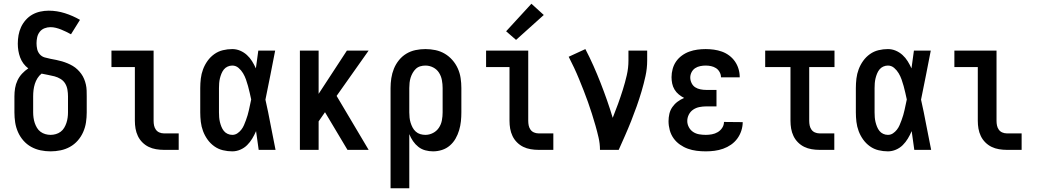

<svg xmlns="http://www.w3.org/2000/svg" viewBox="-20 -800 5540 1025"><path d="M250 8Q223 8 196.5 2.5Q170 -3 146.5 -16Q123 -29 105 -49.5Q87 -70 76 -95Q65 -120 61 -146.5Q57 -173 57 -200V-286Q57 -308 60.5 -329.5Q64 -351 73.5 -371Q83 -391 98 -407Q113 -423 131 -435Q116 -446 105 -461Q94 -476 87.5 -493.5Q81 -511 78 -529.5Q75 -548 75 -567Q75 -590 79 -612.5Q83 -635 92.5 -655.5Q102 -676 117.5 -693.5Q133 -711 152.5 -722Q172 -733 194.5 -738Q217 -743 240 -743Q284 -743 326.5 -729.5Q369 -716 407 -694L359 -617Q346 -624 333 -630.5Q320 -637 306 -642.5Q292 -648 278 -651.5Q264 -655 249 -655Q233 -655 217.5 -649Q202 -643 192 -630Q182 -617 178.5 -601Q175 -585 175 -569Q175 -553 178.5 -537.5Q182 -522 192.5 -510Q203 -498 218.5 -493.5Q234 -489 249.5 -486Q265 -483 280.5 -480Q296 -477 311 -472.5Q326 -468 340.5 -462Q355 -456 368.5 -448Q382 -440 393.5 -429Q405 -418 414 -405.5Q423 -393 429 -378.5Q435 -364 438.5 -348.5Q442 -333 442.5 -317Q443 -301 443 -286V-200Q443 -173 439 -146.5Q435 -120 424 -95Q413 -70 395 -49.5Q377 -29 353.5 -16Q330 -3 303.5 2.5Q277 8 250 8ZM250 -80Q264 -80 278 -84Q292 -88 303.5 -96.5Q315 -105 322.5 -117.5Q330 -130 334.5 -143.5Q339 -157 341 -171.5Q343 -186 343 -200V-286Q343 -303 340 -321Q337 -339 328 -354Q319 -369 303.5 -378.5Q288 -388 271 -392.5Q254 -397 237 -400Q220 -403 202 -407Q189 -397 180 -382.5Q171 -368 166 -352Q161 -336 159 -319.5Q157 -303 157 -286V-200Q157 -186 159 -171.5Q161 -157 165.5 -143.5Q170 -130 177.5 -117.5Q185 -105 196.5 -96.5Q208 -88 222 -84Q236 -80 250 -80Z M854 0Q834 0 813 -3.5Q792 -7 773.5 -16Q755 -25 740 -40Q725 -55 716 -74Q707 -93 703.5 -113.5Q700 -134 700 -155V-442H575V-530H800V-155Q800 -142 802.5 -130Q805 -118 812 -108Q819 -98 830.5 -93Q842 -88 854 -88H934V0Z M1220 8Q1195 8 1170 2Q1145 -4 1124 -19Q1103 -34 1088 -55Q1073 -76 1064 -100Q1055 -124 1052 -149.5Q1049 -175 1049 -200V-330Q1049 -355 1052 -380.5Q1055 -406 1064 -430Q1073 -454 1088 -475Q1103 -496 1124 -511Q1145 -526 1170 -532Q1195 -538 1220 -538Q1242 -538 1262 -529.5Q1282 -521 1298 -506.5Q1314 -492 1325.5 -473.5Q1337 -455 1346 -435Q1349 -459 1352.5 -482.5Q1356 -506 1359 -530H1449Q1436 -465 1423.5 -399.5Q1411 -334 1397 -268Q1412 -202 1424.5 -134.5Q1437 -67 1451 0H1361Q1358 -25 1354 -50Q1350 -75 1347 -100Q1338 -79 1326.5 -60Q1315 -41 1299.5 -25.5Q1284 -10 1263 -1Q1242 8 1220 8ZM1220 -80Q1235 -80 1247 -88Q1259 -96 1268 -107.5Q1277 -119 1282.5 -132Q1288 -145 1293 -158.5Q1298 -172 1302 -185.5Q1306 -199 1309 -213Q1312 -227 1315 -241Q1318 -255 1321 -269Q1317 -287 1313 -305Q1309 -323 1304 -341Q1299 -359 1293 -376Q1287 -393 1277.5 -409Q1268 -425 1253.5 -437.5Q1239 -450 1220 -450Q1207 -450 1195 -444.5Q1183 -439 1175 -429Q1167 -419 1162 -406.5Q1157 -394 1154 -381.5Q1151 -369 1150 -356Q1149 -343 1149 -330V-200Q1149 -187 1150 -174Q1151 -161 1154 -148.5Q1157 -136 1162 -123.5Q1167 -111 1175 -101Q1183 -91 1195 -85.5Q1207 -80 1220 -80Z M1581 0V-530H1681V-299L1832 -530H1948L1777 -288L1948 0H1835L1715 -201L1681 -152V0Z M2065 205V-330Q2065 -356 2069 -382.5Q2073 -409 2083 -433.5Q2093 -458 2110 -479Q2127 -500 2149.5 -513.5Q2172 -527 2198 -532.5Q2224 -538 2251 -538Q2278 -538 2304.5 -532.5Q2331 -527 2354 -513.5Q2377 -500 2395 -479.5Q2413 -459 2424 -434.5Q2435 -410 2439 -383.5Q2443 -357 2443 -330V-200Q2443 -176 2440.5 -152Q2438 -128 2431 -104.5Q2424 -81 2412 -60Q2400 -39 2381.5 -23Q2363 -7 2339.5 0.5Q2316 8 2292 8Q2271 8 2250.5 2.5Q2230 -3 2213.5 -16Q2197 -29 2185 -46.5Q2173 -64 2165 -84V205ZM2251 -80Q2272 -80 2291.5 -90Q2311 -100 2323 -118Q2335 -136 2339 -157.5Q2343 -179 2343 -200V-330Q2343 -351 2339 -372.5Q2335 -394 2323.5 -412Q2312 -430 2292.5 -440Q2273 -450 2251 -450Q2237 -450 2223.5 -446Q2210 -442 2200 -432.5Q2190 -423 2183 -410.5Q2176 -398 2172 -385Q2168 -372 2166.5 -358Q2165 -344 2165 -330V-200Q2165 -186 2166.5 -172Q2168 -158 2172 -145Q2176 -132 2182.5 -119.5Q2189 -107 2199.5 -97.5Q2210 -88 2223.5 -84Q2237 -80 2251 -80Z M2854 0Q2834 0 2813 -3.5Q2792 -7 2773.5 -16Q2755 -25 2740 -40Q2725 -55 2716 -74Q2707 -93 2703.5 -113.5Q2700 -134 2700 -155V-442H2575V-530H2800V-155Q2800 -142 2802.5 -130Q2805 -118 2812 -108Q2819 -98 2830.5 -93Q2842 -88 2854 -88H2934V0ZM2735 -587 2682 -633 2817 -780 2883 -720Z M3183 0Q3183 -33 3175.5 -65.5Q3168 -98 3159 -129.5Q3150 -161 3140 -192.5Q3130 -224 3119 -255Q3108 -286 3096 -316.5Q3084 -347 3071.5 -377.5Q3059 -408 3045 -438Q3031 -468 3016 -497L3105 -538Q3128 -494 3148 -449Q3168 -404 3186 -358Q3204 -312 3220.5 -265Q3237 -218 3251 -171Q3266 -208 3279.5 -245.5Q3293 -283 3305 -321Q3317 -359 3326 -398Q3335 -437 3335 -477V-530H3435V-477Q3435 -435 3426 -394Q3417 -353 3405 -312.5Q3393 -272 3379 -232.5Q3365 -193 3349.5 -154Q3334 -115 3317 -76.5Q3300 -38 3283 0Z M3748 8Q3723 8 3699 5Q3675 2 3652.5 -6Q3630 -14 3610 -28Q3590 -42 3576 -61.5Q3562 -81 3555.5 -105Q3549 -129 3549 -153Q3549 -173 3553.5 -192.5Q3558 -212 3569.5 -228.5Q3581 -245 3597 -257Q3613 -269 3632 -277Q3617 -285 3603.5 -296Q3590 -307 3581 -322Q3572 -337 3568.5 -354Q3565 -371 3565 -388Q3565 -410 3571 -432Q3577 -454 3589.5 -472Q3602 -490 3620.5 -503.5Q3639 -517 3660 -524.5Q3681 -532 3703 -535Q3725 -538 3747 -538Q3769 -538 3791 -535Q3813 -532 3834 -524.5Q3855 -517 3873 -503.5Q3891 -490 3903.5 -472Q3916 -454 3922.5 -432.5Q3929 -411 3929 -389Q3929 -389 3929 -388.5Q3929 -388 3929 -387H3829Q3829 -387 3829 -387.5Q3829 -388 3829 -388Q3829 -402 3821.5 -415.5Q3814 -429 3802 -436.5Q3790 -444 3776 -447Q3762 -450 3747 -450Q3733 -450 3718 -447Q3703 -444 3691 -436Q3679 -428 3672 -414.5Q3665 -401 3665 -386Q3665 -371 3672 -356.5Q3679 -342 3691.5 -334Q3704 -326 3719.5 -323Q3735 -320 3750 -320H3805V-232H3750Q3732 -232 3714 -228.5Q3696 -225 3681 -215Q3666 -205 3657.5 -188.5Q3649 -172 3649 -154Q3649 -137 3657.5 -121Q3666 -105 3680.5 -95.5Q3695 -86 3712.5 -83Q3730 -80 3748 -80Q3764 -80 3780.5 -83Q3797 -86 3811.5 -94.5Q3826 -103 3835.5 -117.5Q3845 -132 3845 -149L3945 -148Q3945 -125 3937.5 -102Q3930 -79 3916 -60Q3902 -41 3882.5 -27.5Q3863 -14 3840.5 -6Q3818 2 3794.5 5Q3771 8 3748 8Z M4354 0Q4334 0 4313 -3.5Q4292 -7 4273.5 -16Q4255 -25 4240 -40Q4225 -55 4216 -74Q4207 -93 4203.5 -113.5Q4200 -134 4200 -155V-442H4065V-530H4435V-442H4300V-155Q4300 -142 4302.5 -130Q4305 -118 4312 -108Q4319 -98 4330.5 -93Q4342 -88 4354 -88H4434V0Z M4720 8Q4695 8 4670 2Q4645 -4 4624 -19Q4603 -34 4588 -55Q4573 -76 4564 -100Q4555 -124 4552 -149.5Q4549 -175 4549 -200V-330Q4549 -355 4552 -380.5Q4555 -406 4564 -430Q4573 -454 4588 -475Q4603 -496 4624 -511Q4645 -526 4670 -532Q4695 -538 4720 -538Q4742 -538 4762 -529.5Q4782 -521 4798 -506.5Q4814 -492 4825.5 -473.5Q4837 -455 4846 -435Q4849 -459 4852.5 -482.5Q4856 -506 4859 -530H4949Q4936 -465 4923.5 -399.5Q4911 -334 4897 -268Q4912 -202 4924.5 -134.5Q4937 -67 4951 0H4861Q4858 -25 4854 -50Q4850 -75 4847 -100Q4838 -79 4826.5 -60Q4815 -41 4799.5 -25.5Q4784 -10 4763 -1Q4742 8 4720 8ZM4720 -80Q4735 -80 4747 -88Q4759 -96 4768 -107.5Q4777 -119 4782.5 -132Q4788 -145 4793 -158.5Q4798 -172 4802 -185.5Q4806 -199 4809 -213Q4812 -227 4815 -241Q4818 -255 4821 -269Q4817 -287 4813 -305Q4809 -323 4804 -341Q4799 -359 4793 -376Q4787 -393 4777.5 -409Q4768 -425 4753.5 -437.5Q4739 -450 4720 -450Q4707 -450 4695 -444.5Q4683 -439 4675 -429Q4667 -419 4662 -406.5Q4657 -394 4654 -381.5Q4651 -369 4650 -356Q4649 -343 4649 -330V-200Q4649 -187 4650 -174Q4651 -161 4654 -148.5Q4657 -136 4662 -123.5Q4667 -111 4675 -101Q4683 -91 4695 -85.5Q4707 -80 4720 -80Z M5354 0Q5334 0 5313 -3.5Q5292 -7 5273.5 -16Q5255 -25 5240 -40Q5225 -55 5216 -74Q5207 -93 5203.5 -113.5Q5200 -134 5200 -155V-442H5075V-530H5300V-155Q5300 -142 5302.5 -130Q5305 -118 5312 -108Q5319 -98 5330.5 -93Q5342 -88 5354 -88H5434V0Z"/></svg>

Font: Iosevka Slab Semibold
Style: Regular
Weight: 600
Monospace: yes
Designer: Belleve Invis
Foundry: Belleve Invis
Version: Version 11.1.1; ttfautohint (v1.8.3)